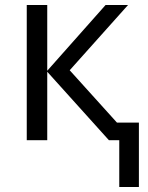

<svg xmlns="http://www.w3.org/2000/svg" viewBox="-20 -555 585 760"><path d="M397.9 -535.2H486.8L255.9 -276.9L442.9 -69.8H529.8V185.1H452.1V0H411.1L167 -271V0H85.9V-535.2H167V-274.9Z"/></svg>

Font: Open Sans ACDW
Style: acdw
Weight: 400
Foundry: Ascender Corporation
Version: Version 1.10